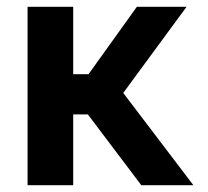

<svg xmlns="http://www.w3.org/2000/svg" viewBox="-20 -544 610 564"><path d="M61 0V-524H195V-326H240L382 -524H528L342 -271L548 0H395L238 -208H195V0Z"/></svg>

Font: Raleway
Style: Bold
Weight: 700
Designer: Matt McInerney, Pablo Impallari, Rodrigo Fuenzalida
Foundry: Matt McInerney, Pablo Impallari, Rodrigo Fuenzalida
Version: Version 4.026